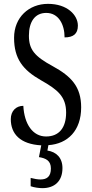

<svg xmlns="http://www.w3.org/2000/svg" viewBox="-20 -744 475 996"><path d="M200 232C262 232 304 197 304 128C304 74 272 44 226 37L231 9C332 2 401 -67 401 -187C401 -294 350 -348 253 -401C159 -452 130 -487 130 -559C130 -631 161 -677 220 -677C284 -677 315 -617 315 -550C360 -550 384 -568 384 -611C384 -666 329 -724 229 -724C130 -724 53 -654 53 -548C53 -439 99 -381 192 -328C279 -279 323 -243 323 -160C323 -81 286 -36 219 -36C150 -36 106 -100 101 -195C63 -195 36 -168 36 -126C36 -49 85 4 194 10L182 71C219 77 244 90 244 130C244 172 223 187 190 187C176 187 158 184 139 179V222C158 229 184 232 200 232Z"/></svg>

Font: Noto Serif Lao ExtCond
Style: Regular
Weight: 400
Width: 2
Designer: Monotype Design Team
Foundry: Monotype Imaging Inc.
Version: Version 2.004